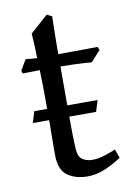

<svg xmlns="http://www.w3.org/2000/svg" viewBox="-74 -649 474 705"><g transform="rotate(-10 163.5 -296.5)"><path d="M31 -219 44 -261H92Q92 -305 91.5 -342Q91 -379 90 -406Q60 -405 43 -405Q26 -405 26 -405L23 -416L46 -455Q46 -455 56.5 -453.5Q67 -452 88 -451Q88 -471 87 -492.5Q86 -514 85 -528.5Q84 -543 84 -543L150 -602L169 -593Q169 -593 168.5 -571.5Q168 -550 167.5 -518Q167 -486 167 -452Q235 -452 274.5 -452.5Q314 -453 314 -453L319 -441L283 -401Q283 -401 256 -403Q229 -405 167 -406V-272V-261H280L267 -219H167Q167 -182 167.5 -153Q168 -124 170 -93Q172 -68 187 -58Q202 -48 223 -48Q246 -48 270.5 -56Q295 -64 311 -71L323 -38Q289 -16 258 -3.5Q227 9 195 9Q152 9 121.5 -12Q91 -33 91 -91Q91 -91 91 -110.5Q91 -130 91.5 -159.5Q92 -189 92 -219Z"/></g></svg>

Font: Average
Style: Regular
Weight: 400
Designer: Eduardo Tunni
Foundry: Eduardo Rodriguez Tunni
Version: Version 1.003; ttfautohint (v1.8.4.7-5d5b)